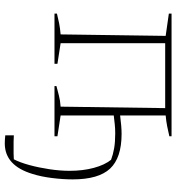

<svg xmlns="http://www.w3.org/2000/svg" viewBox="12 -530 721 784"><g transform="rotate(90 372.0 -137.5)"><path d="M35 0V-10Q55 -15 75 -19Q95 -23 120 -25L126 -454L35 -467V-478H536V-469Q515 -464 494.5 -460Q474 -456 451 -454V-268Q474 -271 493 -272.5Q512 -274 526 -274Q624 -274 668 -227Q712 -180 712 -74Q712 -35 706.5 9.5Q701 54 690 89Q656 203 565 203Q559 203 550 202.5Q541 202 532 201V166Q546 167 558.5 167Q571 167 586 167Q596 167 606.5 167Q617 167 630 166Q643 141 653.5 102.5Q664 64 670.5 20.5Q677 -23 677 -62Q677 -116 665 -160.5Q653 -205 632 -231Q611 -239 585.5 -243.5Q560 -248 524 -248Q504 -248 486 -246Q468 -244 451 -242V-25L536 -12V0H331V-8Q351 -13 369.5 -18Q388 -23 415 -25L421 -452H156V-25L240 -12V0Z"/></g></svg>

Font: Piazzolla Thin
Style: Regular
Weight: 100
Designer: Juan Pablo del Peral
Foundry: Huerta Tipografica
Version: Version 1.330